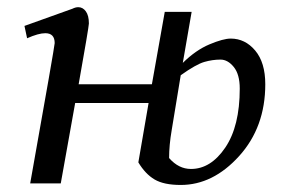

<svg xmlns="http://www.w3.org/2000/svg" viewBox="-20 -506 815 540"><path d="M517.1 -30.8Q572.8 -30.8 613.5 -90.8Q654.3 -150.9 654.3 -256.8Q654.3 -296.9 637.5 -317.6Q620.6 -338.4 600.1 -338.4Q577.6 -338.4 554.7 -331.8Q531.7 -325.2 488.3 -294.4L462.9 -140.1Q455.6 -97.7 455.6 -61.5Q482.4 -30.8 517.1 -30.8ZM488.3 14.2Q440.9 14.2 414.8 -1.2Q388.7 -16.6 369.1 -49.3L397.9 -216.3H191.4L150.9 9.8H64.9Q133.8 -376.5 133.8 -384.8Q133.8 -412.6 107.4 -412.6Q88.4 -412.6 56.2 -398.4L48.8 -433.1L183.6 -481.4Q192.4 -485.8 200.2 -485.8Q212.9 -485.8 221.4 -474.1Q230 -462.4 230 -439.9Q229.5 -428.2 201.2 -269H407.2L443.4 -472.7H519L494.1 -329.1Q530.8 -365.2 569.3 -381.3Q607.9 -397.5 628.9 -397.5Q669.4 -397.5 697.8 -363.8Q726.1 -330.1 726.1 -269Q726.1 -148.4 652.6 -67.1Q579.1 14.2 488.3 14.2Z"/></svg>

Font: Kelvinch
Style: Italic
Weight: 400
Italic angle: -10°
Designer: Paul James Miller
Foundry: High-Logic / Made with FontCreator
Version: Version 3.40;July 22, 2017;FontCreator 11.0.0.2388 64-bit